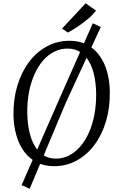

<svg xmlns="http://www.w3.org/2000/svg" viewBox="-20 -1001 724 1168"><path d="M309 10Q248.5 10 202.8 -13.8Q157 -37.5 126 -80Q95 -122.5 79 -179.5Q63 -236.5 62 -302.5Q61 -399.5 86 -481.5Q111 -563.5 157 -624.5Q203 -685.5 265.8 -719.2Q328.5 -753 402.5 -753Q464 -753 509.8 -728.8Q555.5 -704.5 586 -661.8Q616.5 -619 632 -562.8Q647.5 -506.5 648 -442.5Q649.5 -346.5 625.2 -264.2Q601 -182 555.2 -120.5Q509.5 -59 446.8 -24.5Q384 10 309 10ZM320 -36Q362.5 -36 400.2 -55.2Q438 -74.5 468.5 -110Q499 -145.5 521 -194.5Q543 -243.5 554.2 -303.5Q565.5 -363.5 565 -431.5Q564 -493 552.8 -543.2Q541.5 -593.5 519.8 -629.8Q498 -666 465.8 -685.8Q433.5 -705.5 390.5 -705.5Q348 -705.5 310.2 -686.5Q272.5 -667.5 242 -632.8Q211.5 -598 189.8 -549.2Q168 -500.5 156.5 -440.8Q145 -381 146 -312.5Q147 -250.5 158.5 -199.8Q170 -149 192 -112.2Q214 -75.5 246 -55.8Q278 -36 320 -36ZM111.5 125 341 -399 544.5 -859.5 593 -836.5 381.5 -378.5 160.5 147.5ZM393 -803 357.5 -827 501 -981 564 -936.5Q547 -913 516 -886.8Q485 -860.5 451.5 -838.2Q418 -816 393 -803Z"/></svg>

Font: Merriweather 28pt Light
Style: Italic
Weight: 300
Italic angle: -7.8°
Version: Version 2.101